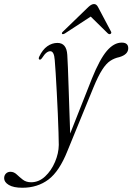

<svg xmlns="http://www.w3.org/2000/svg" viewBox="-136 -658 638 926"><path d="M307.5 -279.5Q345 -372.5 379.2 -412.5Q413.5 -452.5 451 -452.5Q482.5 -452.5 482.5 -425.5Q482.5 -395 439.5 -382.5Q415.5 -377.5 395.8 -364.5Q376 -351.5 356.8 -321.5Q337.5 -291.5 315 -237L189.5 69.5Q150.5 168 97.8 207.8Q45 247.5 -28 247.5Q-71 247.5 -93.5 234Q-116 220.5 -116 201.5Q-116 188 -107.5 179.2Q-99 170.5 -85.5 170.5Q-69 170.5 -55.5 183.2Q-42 196 -26 208.5Q-10 221 14 221Q51.5 221 81.5 193Q111.5 165 129.2 123.2Q147 81.5 147.5 41Q147.5 21.5 146.2 -19Q145 -59.5 142.8 -110.5Q140.5 -161.5 137.8 -212.8Q135 -264 132.5 -305.8Q130 -347.5 128 -368.5Q125 -411 106.5 -411Q97.5 -411 88 -403.8Q78.5 -396.5 67 -378.5Q60.5 -369 55 -370.5Q48 -372.5 53 -384.5Q69 -418.5 92 -434.8Q115 -451 141 -451Q185 -451 188.5 -393.5Q190 -375.5 191.5 -332.8Q193 -290 195 -234.2Q197 -178.5 198.8 -120.5Q200.5 -62.5 202.5 -14ZM397 -494.5Q391 -491 384 -497L301.5 -578L177.5 -497Q167.5 -491 163.5 -494.5Q160 -499 168.5 -506.5L290.5 -624.5Q305.5 -638.5 317.5 -638.5Q329 -638.5 336.5 -624.5L399 -506.5Q403.5 -499 397 -494.5Z"/></svg>

Font: Fraunces 72pt S000 Light
Style: Italic
Weight: 300
Italic angle: -16°
Version: Version 1.000; ttfautohint (v1.8.3)